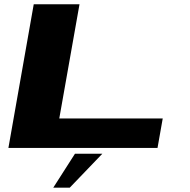

<svg xmlns="http://www.w3.org/2000/svg" viewBox="-20 -695 892 902"><path d="M19.5 0 138.5 -675H353.5L258.5 -138.5H744.5L720 0ZM230.2 186.7 332.2 27.2H460.8L307.6 186.7Z"/></svg>

Font: Anybody UltraExpanded Regular
Style: Bold Italic
Weight: 700
Width: 9
Italic angle: -10°
Designer: Tyler Finck
Foundry: Etcetera Type Company
Version: Version 1.010; ttfautohint (v1.8.3) -l 8 -r 50 -G 200 -x 14 